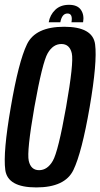

<svg xmlns="http://www.w3.org/2000/svg" viewBox="-21 -794 427 818"><path d="M133.5 4.5Q11.5 4.5 1.5 -70Q-8.5 -144.5 25 -337.5Q58 -531 94 -605.5Q130 -680 252.2 -680Q374.5 -680 384.2 -605Q394 -530 361 -337.5Q327.5 -144 291.8 -69.8Q256 4.5 133.5 4.5ZM145.5 -69Q181 -69 204 -108.8Q227 -148.5 260.5 -337.5Q294 -528 284.8 -567.2Q275.5 -606.5 240.5 -606.5Q205 -606.5 182.2 -567.2Q159.5 -528 125.5 -337.5Q92.5 -148.5 101.5 -108.8Q110.5 -69 145.5 -69ZM273 -773.5Q309 -773.5 323.8 -752Q338.5 -730.5 333 -699H283.5Q290 -736.5 266.5 -736.5Q243 -736.5 236 -699H186.5Q192 -730.5 214.2 -752Q236.5 -773.5 273 -773.5Z"/></svg>

Font: Anybody Condensed Medium
Style: Italic
Weight: 500
Width: 3
Italic angle: -10°
Designer: Tyler Finck
Foundry: Etcetera Type Company
Version: Version 1.010; ttfautohint (v1.8.3) -l 8 -r 50 -G 200 -x 14 